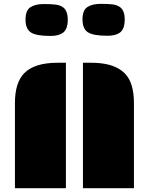

<svg xmlns="http://www.w3.org/2000/svg" viewBox="-20 -997 789 1017"><path d="M419.4 -664.6H463.4Q643.1 -664.6 677.7 -543Q689.5 -502.9 689.5 -451.2V0H419.4ZM59.1 -451.2Q59.1 -559.1 108.4 -609.4Q162.6 -664.6 285.2 -664.6H329.1V0H59.1ZM613.3 -960.9Q640.6 -943.4 640.6 -894Q640.6 -843.8 615.7 -824.7Q592.8 -807.6 549.3 -807.6Q473.6 -807.6 445.3 -826.2Q417 -844.7 417 -893.8Q417 -942.9 442.9 -959.7Q468.8 -976.6 513.4 -976.6Q558.1 -976.6 578.9 -973.4Q599.6 -970.2 613.3 -960.9ZM311.5 -960Q338.9 -942.4 338.9 -893.1Q338.9 -842.8 314 -823.7Q291 -806.6 247.6 -806.6Q171.9 -806.6 143.6 -825.2Q115.2 -843.8 115.2 -892.8Q115.2 -941.9 141.1 -958.7Q167 -975.6 211.7 -975.6Q256.3 -975.6 277.1 -972.4Q297.9 -969.2 311.5 -960Z"/></svg>

Font: Plaster
Style: Regular
Weight: 400
Designer: Eben Sorkin
Foundry: Eben Sorkin
Version: Version 1.007